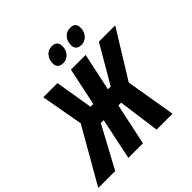

<svg xmlns="http://www.w3.org/2000/svg" viewBox="-288 -1127 1331 1331"><g transform="rotate(-45 378.0 -461.5)"><path d="M-62 0 169 -403 113 -714H252L298 -436H325L384 -714H528L469 -436H496L658 -714H818L604 -367L666 0H510L468 -306H441L376 0H233L297 -306H269L104 0ZM559 -783Q504 -783 504 -834Q504 -869 525 -896Q546 -923 586 -923Q637 -923 637 -873Q637 -833 613.5 -808Q590 -783 559 -783ZM380 -783Q325 -783 325 -834Q325 -869 346 -896Q367 -923 407 -923Q430 -923 444 -910Q458 -897 458 -873Q458 -833 435 -808Q412 -783 380 -783Z"/></g></svg>

Font: Noto Sans ExtraCondensed ExtraBold
Style: Italic
Weight: 800
Width: 2
Italic angle: -12°
Designer: Monotype Design Team
Foundry: Monotype Imaging Inc.
Version: Version 2.013; ttfautohint (v1.8.4.7-5d5b)